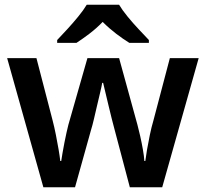

<svg xmlns="http://www.w3.org/2000/svg" viewBox="-20 -786 864 806"><path d="M461 -242Q456 -260 449 -288Q442 -316 435 -345.5Q428 -375 422 -400Q416 -425 413 -438H409Q407 -425 401 -400Q395 -375 388 -345Q381 -315 374.5 -287Q368 -259 362 -240L295 0H162L10 -542H133L201 -280Q208 -253 214.5 -220.5Q221 -188 226 -158.5Q231 -129 233 -110H237Q239 -123 242.5 -144Q246 -165 250.5 -187.5Q255 -210 259.5 -230.5Q264 -251 267 -262L347 -542H480L557 -262Q562 -244 568.5 -215Q575 -186 580 -157.5Q585 -129 586 -110H590Q592 -127 597 -156.5Q602 -186 609 -219.5Q616 -253 624 -280L693 -542H814L661 0H525ZM480 -766Q493 -744 515.5 -716.5Q538 -689 562.5 -663Q587 -637 605 -618V-606H523Q497 -622 467.5 -644.5Q438 -667 411 -694Q385 -667 356 -645Q327 -623 301 -606H220V-618Q239 -638 262.5 -663.5Q286 -689 308.5 -716.5Q331 -744 344 -766Z"/></svg>

Font: Noto Sans Sundanese SemiBold
Style: Regular
Weight: 600
Version: Version 2.003